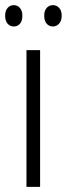

<svg xmlns="http://www.w3.org/2000/svg" viewBox="-35 -727 260 747"><path d="M121 0H68V-532H121ZM-15 -666Q-15 -685 -5.5 -696Q4 -707 19 -707Q33 -707 42.5 -696Q52 -685 52 -666Q52 -645 42.5 -634.5Q33 -624 19 -624Q4 -624 -5.5 -635Q-15 -646 -15 -666ZM137 -666Q137 -685 146.5 -696Q156 -707 171 -707Q185 -707 195 -696.5Q205 -686 205 -666Q205 -646 195 -635Q185 -624 171 -624Q156 -624 146.5 -635Q137 -646 137 -666Z"/></svg>

Font: Noto Sans Myanmar ExtraCondensed Light
Style: Regular
Weight: 300
Width: 2
Designer: Monotype Design Team
Foundry: Monotype Imaging Inc.
Version: Version 2.107; ttfautohint (v1.8.4.7-5d5b)